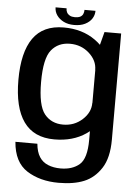

<svg xmlns="http://www.w3.org/2000/svg" viewBox="-61 -749 742 1028"><g transform="rotate(5 310.0 -235.0)"><path d="M293 233Q374.5 233 429.8 210.2Q485 187.5 521.2 131.8Q557.5 76 557.5 -21.5V-592.5H468L436.5 -472.5V-10Q436.5 90 398.2 122.8Q360 155.5 297 155.5Q259 155.5 229.2 143.2Q199.5 131 182.8 104.5Q166 78 162 34.5H44Q52.5 143.5 122.5 188.2Q192.5 233 293 233ZM250 3.5Q350 3.5 419.8 -44.5Q489.5 -92.5 489.5 -148.5L436 -208.5Q436 -157.5 393 -118.5Q350 -79.5 290 -79.5Q226.5 -79.5 189.8 -125Q153 -170.5 153 -297Q153 -423.5 189.8 -468.8Q226.5 -514 290 -514Q350 -514 393 -475.5Q436 -437 436 -386.5L489 -442.5Q489 -497.5 418.8 -547.8Q348.5 -598 249 -598Q138 -598 84.5 -522Q31 -446 31 -297.5Q31 -149 85.2 -72.8Q139.5 3.5 250 3.5ZM302.5 -616Q337 -616 361 -628Q385 -640 397.5 -659.2Q410 -678.5 410 -701.5H351Q351 -689 346.5 -679Q342 -669 331.5 -663.5Q321 -658 302.5 -658Q286 -658 275.5 -663.8Q265 -669.5 259.8 -679Q254.5 -688.5 254.5 -701.5H195.5Q195.5 -678.5 208.8 -659.2Q222 -640 245.8 -628Q269.5 -616 302.5 -616Z"/></g></svg>

Font: Anybody Thin Medium
Style: Regular
Weight: 500
Version: Version 1.113;gftools[0.9.25]